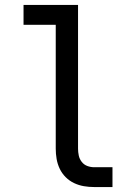

<svg xmlns="http://www.w3.org/2000/svg" viewBox="-20 -755 540 775"><path d="M360 0Q339 0 318.5 -3.5Q298 -7 279 -16Q260 -25 245 -40Q230 -55 221 -74Q212 -93 208.5 -113.5Q205 -134 205 -155V-655H75V-735H295V-155Q295 -141 298 -127Q301 -113 310 -101.5Q319 -90 332.5 -85Q346 -80 360 -80H434V0Z"/></svg>

Font: Iosevka SS10 Medium
Style: Regular
Weight: 500
Monospace: yes
Designer: Belleve Invis
Foundry: Belleve Invis
Version: Version 28.0.6; ttfautohint (v1.8.4)